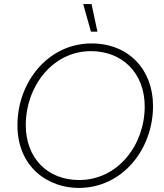

<svg xmlns="http://www.w3.org/2000/svg" viewBox="-20 -920 808 946"><path d="M368 6C584 6 734 -185 734 -398C734 -578 613 -706 431 -706C219 -706 66 -518 66 -303C66 -95 218 6 368 6ZM370 -33C213 -33 107 -142 107 -304C107 -493 238 -668 428 -668C581 -668 693 -562 693 -395C693 -207 562 -33 370 -33ZM428 -764H460L431 -900H390Z"/></svg>

Font: Fixel Display ExtraLight
Style: Italic
Weight: 200
Italic angle: -10°
Designer: AlfaBravo + MacPaw
Foundry: Kyrylo Tkachov, Marchela Mozhyna, Serhii Makarenko, Maria Weinstein, Zakhar Kryvoshyya
Version: Version 1.210;Glyphs 3.2 (3217)